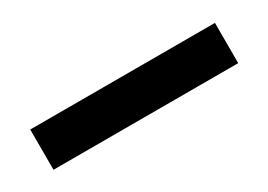

<svg xmlns="http://www.w3.org/2000/svg" viewBox="-16 -158 579 415"><g transform="rotate(-30 274.0 50.0)"><path d="M43.5 100.5V0H504.5V100.5Z"/></g></svg>

Font: Encode Sans SmCnd SmBold
Style: Regular
Weight: 600
Width: 4
Designer: Multiple Designers
Foundry: Impallari Type
Version: Version 3.002; ttfautohint (v1.8.3) -l 8 -r 50 -G 200 -x 14 